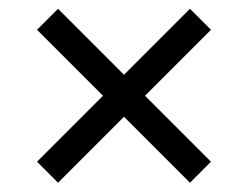

<svg xmlns="http://www.w3.org/2000/svg" viewBox="-20 -592 549 425"><path d="M108.5 -187.5 62 -234 208 -380 62 -526 108.5 -572.5 254.5 -426.5 400.5 -572.5 447 -526 301 -380 447 -234 400.5 -187.5 254.5 -333.5Z"/></svg>

Font: Encode Sans SmExp
Style: Regular
Weight: 400
Width: 6
Designer: Multiple Designers
Foundry: Impallari Type
Version: Version 3.002; ttfautohint (v1.8.3) -l 8 -r 50 -G 200 -x 14 